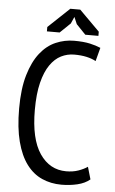

<svg xmlns="http://www.w3.org/2000/svg" viewBox="-59 -910 576 962"><g transform="rotate(5 229.0 -429.0)"><path d="M430 -27Q405 -6 367 3Q329 12 287 12Q234 12 189 -8Q144 -28 111.5 -71.5Q79 -115 61 -184Q43 -253 43 -350Q43 -450 63.5 -519Q84 -588 118 -631Q152 -674 196.5 -693Q241 -712 288 -712Q336 -712 367.5 -705Q399 -698 422 -688L404 -620Q384 -631 357 -637Q330 -643 295 -643Q260 -643 229 -627.5Q198 -612 174 -577.5Q150 -543 136 -487Q122 -431 122 -350Q122 -204 172 -130.5Q222 -57 305 -57Q339 -57 366 -66.5Q393 -76 412 -89ZM255 -870H305L407 -768V-747H341L294 -796L279 -831L264 -797L212 -747H148V-769Z"/></g></svg>

Font: PT Sans Narrow
Style: Regular
Weight: 400
Width: 3
Designer: A.Korolkova, O.Umpeleva, V.Yefimov
Foundry: ParaType Ltd
Version: Version 2.003W OFL